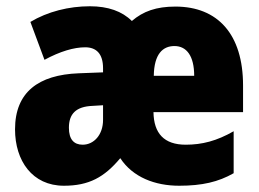

<svg xmlns="http://www.w3.org/2000/svg" viewBox="-20 -583 828 613"><path d="M540 -562C479 -562 437 -547 401 -516C370 -547 325 -563 267 -563C200 -563 132 -546 77 -513L122 -392C172 -419 216 -432 252 -432C287 -432 309 -412 309 -365V-352L231 -349C103 -344 28 -289 28 -170C28 -70 83 10 184 10C264 10 313 -17 364 -78C404 -17 475 10 552 10C625 10 677 -2 726 -30V-164C672 -133 625 -121 573 -121C504 -121 471 -157 470 -225H756V-310C756 -474 675 -562 540 -562ZM537 -436C576 -436 600 -404 600 -341H471C472 -411 500 -436 537 -436ZM276 -245 309 -247V-200C309 -153 280 -121 244 -121C216 -121 200 -138 200 -175C200 -219 222 -243 276 -245Z"/></svg>

Font: Noto Sans Khmer Condensed Black
Style: Regular
Weight: 900
Width: 3
Designer: Danh Hong and the Monotype Design Team
Foundry: Monotype Imaging Inc.
Version: Version 2.004